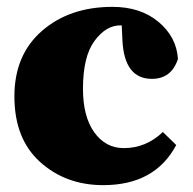

<svg xmlns="http://www.w3.org/2000/svg" viewBox="-20 -525 563 560"><path d="M335 -451H331Q289 -451 255.5 -405.5Q222 -360 222 -266Q222 -185 255 -139Q288 -93 341 -93Q406 -93 455 -140L494 -102Q432 15 281 15Q172 15 97 -52.5Q22 -120 22 -244Q22 -365 102.5 -435Q183 -505 308 -505Q390 -505 442.5 -461Q495 -417 499 -353Q480 -295 423 -295Q342 -295 337 -409Z"/></svg>

Font: TypoPRO Source Serif Pro
Style: Regular
Weight: 900
Designer: Frank Grießhammer
Foundry: Adobe Systems Incorporated
Version: Version 1.017;PS 1.0;hotconv 1.0.79;makeotf.lib2.5.61930